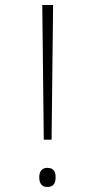

<svg xmlns="http://www.w3.org/2000/svg" viewBox="-20 -734 347 763"><path d="M154 -179H185L191 -714H148ZM136 -29C136 -7 145 9 168 9C193 9 201 -7 201 -29C201 -51 194 -67 168 -67C145 -67 136 -51 136 -29Z"/></svg>

Font: Noto Sans Devanagari UI Condensed ExtraLight
Style: Regular
Weight: 200
Width: 3
Designer: Jelle Bosma - Monotype Design Team
Foundry: Monotype Imaging Inc.
Version: Version 2.004